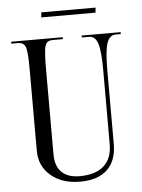

<svg xmlns="http://www.w3.org/2000/svg" viewBox="-52 -752 591 800"><g transform="rotate(-5 243.5 -351.5)"><path d="M15 0ZM376 -689H149L151 -710H378ZM82 -137V-464Q82 -494.8 81.5 -513.5Q81 -532.2 79.1 -547.9Q77.2 -563.5 74.6 -570.9Q72 -578.2 66.4 -583.4Q60.8 -588.5 54.2 -589.8Q47.8 -591 37 -591H15V-599H231V-591H194Q186 -591 180.6 -590.4Q175.2 -589.8 170.2 -587.1Q165.2 -584.5 162.4 -581.2Q159.5 -578 157 -570.5Q154.5 -563 153.4 -554.8Q152.2 -546.5 151.4 -532.1Q150.5 -517.8 150.2 -502.5Q150 -487.2 150 -464V-115Q150 -66.8 175.9 -41.4Q201.8 -16 251 -16Q317.5 -16 352.2 -47.1Q387 -78.2 387 -137V-449Q387 -527.2 376.6 -559.1Q366.2 -591 340 -591H310V-599H473V-591H452Q425.8 -591 414.9 -559Q404 -527 404 -449V-137Q404 -67.2 364.6 -30.1Q325.2 7 251 7Q175.8 7 128.9 -32.9Q82 -72.8 82 -137Z"/></g></svg>

Font: FogtwoNo5
Style: Regular
Weight: 400
Designer: gluk (gluksza@wp.pl)
Foundry: gluk (gluksza@wp.pl)
Version: Version 0.87